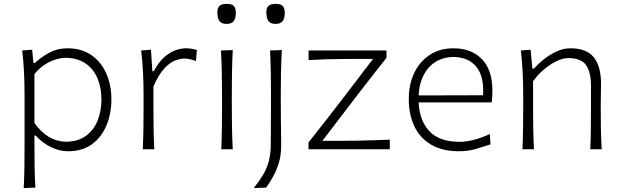

<svg xmlns="http://www.w3.org/2000/svg" viewBox="-20 -768 3198 988"><path d="M102.1 199.7Q105 142.6 105.7 88.1Q106.4 33.7 106.4 -29.3V-277.3Q106.4 -332.5 103.8 -391.6Q101.1 -450.7 94.2 -508.3L145.5 -512.2L151.9 -443.8H159.2Q189 -472.2 231.7 -495.8Q274.4 -519.5 328.1 -519.5Q398.9 -519.5 449.2 -485.1Q499.5 -450.7 526.4 -391.1Q553.2 -331.5 553.2 -255.9Q553.2 -184.6 528.3 -123.8Q503.4 -63 453.9 -26.4Q404.3 10.3 330.1 10.3Q287.1 10.3 243.7 -10.3Q200.2 -30.8 163.6 -70.3H157.2V-27.8Q157.2 34.2 158 87.2Q158.7 140.1 162.1 197.3ZM320.8 -38.6Q384.8 -40 424.6 -70.6Q464.4 -101.1 483.2 -150.1Q502 -199.2 502 -255.9Q502 -315.4 482.2 -363.5Q462.4 -411.6 421.9 -440.4Q381.3 -469.2 318.8 -470.7Q278.8 -470.2 235.4 -449.7Q191.9 -429.2 157.2 -387.2V-134.8Q225.6 -39.6 320.8 -38.6Z M714.8 0Q717.3 -57.1 718 -110.1Q718.8 -163.1 718.8 -226.1V-277.3Q718.8 -332.5 716.1 -391.6Q713.4 -450.7 706.5 -508.3L756.8 -512.2L764.2 -401.4H771Q797.4 -450.2 827.1 -475.6Q856.9 -501 885.5 -510.3Q914.1 -519.5 936 -519.5Q951.7 -519.5 965.8 -517.1Q980 -514.6 993.2 -510.7L988.3 -454.1Q973.6 -459.5 958 -463.1Q942.4 -466.8 929.2 -466.8Q910.6 -466.8 884 -457.8Q857.4 -448.7 827.6 -418.2Q797.9 -387.7 769.5 -322.8V-224.6Q769.5 -162.6 770.3 -109.9Q771 -57.1 773.9 0Z M1118.7 0Q1121.1 -57.1 1121.8 -110.1Q1122.6 -163.1 1122.6 -226.1V-277.3Q1122.6 -342.3 1121.3 -396.7Q1120.1 -451.2 1117.2 -508.3L1177.7 -510.3Q1174.8 -452.6 1173.8 -397.7Q1172.9 -342.8 1172.9 -277.3V-226.1Q1172.9 -163.1 1173.8 -110.1Q1174.8 -57.1 1177.7 0ZM1145.5 -645Q1120.6 -645 1109.6 -659.4Q1098.6 -673.8 1098.6 -705.6Q1098.6 -728.5 1110.1 -738.3Q1121.6 -748 1147 -748Q1171.9 -748 1182.6 -737.5Q1193.4 -727.1 1193.4 -702.1Q1193.4 -672.9 1182.4 -658.9Q1171.4 -645 1145.5 -645Z M1285.6 199.7Q1311.5 167.5 1331.3 135.7Q1351.1 104 1362.3 64.9Q1373.5 25.9 1373.5 -27.8L1374.5 -277.3Q1374.5 -342.3 1373.5 -396.7Q1372.6 -451.2 1369.6 -508.3L1430.2 -510.3Q1427.2 -452.6 1426 -397.7Q1424.8 -342.8 1424.8 -277.3Q1424.8 -211.4 1425.3 -165Q1425.8 -118.7 1426.3 -84.2Q1426.8 -49.8 1426.8 -18.1Q1426.8 32.2 1414.1 72.5Q1401.4 112.8 1383.5 143.8Q1365.7 174.8 1349.6 197.3ZM1397.5 -645Q1372.6 -645 1361.6 -659.4Q1350.6 -673.8 1350.6 -705.6Q1350.6 -728.5 1362.1 -738.3Q1373.5 -748 1398.9 -748Q1423.8 -748 1434.6 -737.5Q1445.3 -727.1 1445.3 -702.1Q1445.3 -672.9 1434.3 -658.9Q1423.3 -645 1397.5 -645Z M1567.4 0V-34.7Q1613.8 -94.2 1658.4 -150.6Q1703.1 -207 1741.2 -257.3L1899.4 -464.8H1807.1Q1777.8 -464.8 1737.1 -464.4Q1696.3 -463.9 1652.1 -462.6Q1607.9 -461.4 1567.9 -459V-508.3H1968.8V-470.2Q1947.8 -443.8 1919.4 -408Q1891.1 -372.1 1861.3 -333.5Q1831.5 -294.9 1804.7 -260.3L1639.2 -43.5H1753.4Q1783.2 -43.5 1823.5 -44.2Q1863.8 -44.9 1906.5 -46.4Q1949.2 -47.9 1985.8 -49.3V0Z M2342.3 10.3Q2254.9 10.3 2197.3 -24.4Q2139.6 -59.1 2111.6 -119.6Q2083.5 -180.2 2083.5 -257.8Q2083.5 -334 2111.8 -393.1Q2140.1 -452.1 2191.9 -485.8Q2243.7 -519.5 2313.5 -519.5Q2406.2 -519.5 2460 -463.4Q2513.7 -407.2 2513.7 -304.2Q2513.7 -286.1 2512.9 -271Q2512.2 -255.9 2509.8 -241.2H2134.3Q2138.2 -147.5 2189.7 -92.8Q2241.2 -38.1 2345.7 -38.1Q2378.4 -38.1 2418.9 -48.6Q2459.5 -59.1 2500.5 -78.1L2503.9 -24.9Q2474.1 -15.1 2431.9 -2.4Q2389.6 10.3 2342.3 10.3ZM2465.8 -277.8Q2471.7 -372.6 2432.6 -422.6Q2393.6 -472.7 2314.5 -475.1Q2231.9 -473.1 2185.1 -418.7Q2138.2 -364.3 2134.3 -276.9Z M2668.5 0Q2670.9 -57.1 2671.6 -110.1Q2672.4 -163.1 2672.4 -226.1V-277.3Q2672.4 -332.5 2669.7 -391.6Q2667 -450.7 2660.2 -508.3L2710.4 -512.2L2719.7 -414.6H2727.1Q2746.1 -436.5 2776.1 -460.9Q2806.2 -485.4 2842.3 -502.4Q2878.4 -519.5 2915 -519.5Q2999.5 -519.5 3036.1 -472.4Q3072.8 -425.3 3072.8 -336.9Q3072.8 -304.2 3072 -275.9Q3071.3 -247.6 3071.3 -226.1Q3071.3 -163.1 3072 -110.1Q3072.8 -57.1 3076.2 0H3017.6Q3020 -57.1 3020.5 -109.9Q3021 -162.6 3021 -224.6V-326.2Q3021 -397 2995.6 -433.1Q2970.2 -469.2 2903.8 -469.2Q2877 -469.2 2844 -453.4Q2811 -437.5 2779.1 -410.6Q2747.1 -383.8 2723.1 -349.6V-224.6Q2723.1 -162.6 2723.9 -109.9Q2724.6 -57.1 2727.5 0Z"/></svg>

Font: Pinar-DS2-FD Light
Style: Regular
Weight: 300
Designer: Amin Abedi
Version: Version 2.000